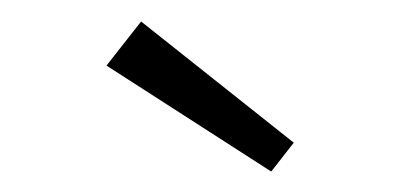

<svg xmlns="http://www.w3.org/2000/svg" viewBox="-20 -662 386 183"><path d="M238.5 -498.5 81.5 -599.5 114.5 -641.5 260 -526Z"/></svg>

Font: League Spartan Thin ExtraLight
Style: Regular
Weight: 250
Version: Version 2.002